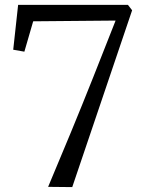

<svg xmlns="http://www.w3.org/2000/svg" viewBox="-20 -763 586 784"><path d="M275 1 176.5 0Q222.5 -109 269 -221.5Q315.5 -334 361.2 -449Q407 -564 452 -679L115.5 -676L79.5 -552L34 -560L54 -743H502.5L519.5 -721Z"/></svg>

Font: Merriweather 48pt Light
Style: Regular
Weight: 300
Version: Version 2.100